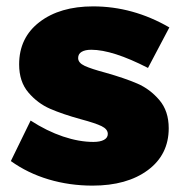

<svg xmlns="http://www.w3.org/2000/svg" viewBox="-20 -573 575 602"><path d="M266 -417Q247 -417 236 -410.5Q225 -404 225 -391Q225 -376 245.5 -366.5Q266 -357 311 -345Q371 -328 410.5 -311Q450 -294 479.5 -259.5Q509 -225 509 -171Q509 -88 443.5 -39.5Q378 9 270 9Q198 9 132.5 -10.5Q67 -30 14 -68L76 -195Q127 -162 177.5 -145Q228 -128 273 -128Q294 -128 306 -134.5Q318 -141 318 -153Q318 -168 298.5 -177.5Q279 -187 234 -199Q176 -215 137 -232Q98 -249 69 -283Q40 -317 40 -371Q40 -455 104 -504Q168 -553 272 -553Q397 -553 511 -487L444 -360Q333 -417 266 -417Z"/></svg>

Font: #9Slide03 Montserrat ExtraBold
Style: Regular
Weight: 800
Designer: Julieta Ulanovsky
Foundry: Julieta Ulanovsky
Version: Version 6.001